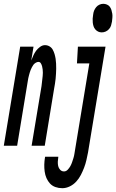

<svg xmlns="http://www.w3.org/2000/svg" viewBox="-65 -765 610 1008"><path d="M-45 0 41 -520H111L99 -447Q104 -460 110 -473.5Q116 -487 124.5 -498.5Q133 -510 145.5 -519Q158 -528 171 -528Q184 -528 195 -521.5Q206 -515 212 -504Q218 -493 221.5 -481Q225 -469 227 -456.5Q229 -444 229.5 -431Q230 -418 230 -404.5Q230 -391 229 -378Q228 -365 227 -351.5Q226 -338 223.5 -325Q221 -312 219 -299L170 0H101L153 -313Q154 -322 155 -330.5Q156 -339 157 -348Q158 -357 159 -365.5Q160 -374 160 -383Q160 -392 159 -400.5Q158 -409 156 -417Q154 -425 149.5 -432.5Q145 -440 137 -440Q130 -440 122.5 -435.5Q115 -431 110.5 -425Q106 -419 102.5 -412Q99 -405 96 -398Q93 -391 91 -383.5Q89 -376 87 -369Q85 -362 83.5 -354.5Q82 -347 81 -340L25 0ZM469 -595Q459 -595 450.5 -599Q442 -603 435.5 -610.5Q429 -618 426 -627.5Q423 -637 422 -647Q421 -657 421.5 -667.5Q422 -678 424 -688Q425 -699 429 -709Q433 -719 440 -727.5Q447 -736 457 -740.5Q467 -745 477 -745Q487 -745 496.5 -741Q506 -737 511.5 -729.5Q517 -722 520 -712.5Q523 -703 524.5 -693Q526 -683 525 -672.5Q524 -662 523 -652Q521 -641 518 -631Q515 -621 507.5 -612.5Q500 -604 490 -599.5Q480 -595 469 -595ZM262 223Q243 223 226 217Q209 211 197.5 198.5Q186 186 179 170Q172 154 169.5 135.5Q167 117 167.5 99Q168 81 171 62L172 58H241V60Q239 72 238.5 84Q238 96 240.5 107Q243 118 251 126.5Q259 135 271 135Q282 135 290.5 126Q299 117 304.5 107Q310 97 313.5 86.5Q317 76 320.5 65Q324 54 325.5 43.5Q327 33 329 22L404 -432H339L344 -520H489L397 36Q393 56 388.5 76Q384 96 376.5 115.5Q369 135 359.5 153.5Q350 172 335.5 188Q321 204 301.5 213.5Q282 223 262 223Z"/></svg>

Font: Iosevka Term Curly SmBd Obl
Style: Regular
Weight: 600
Italic angle: -9°
Designer: Belleve Invis
Foundry: Belleve Invis
Version: Version 32.3.0